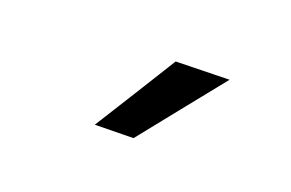

<svg xmlns="http://www.w3.org/2000/svg" viewBox="-43 -900 686 452"><g transform="rotate(20 300.0 -674.0)"><path d="M210.5 -569.5Q242.5 -620.5 274.8 -672Q307 -723.5 338.5 -774.5L472.5 -777.5Q429.5 -724 388.2 -672.5Q347 -621 307 -571Z"/></g></svg>

Font: Commissioner SemiBold
Style: Regular
Weight: 600
Designer: Kostas Bartsokas
Foundry: Kostas Bartsokas
Version: Version 1.000; ttfautohint (v1.8.3)